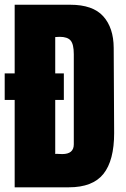

<svg xmlns="http://www.w3.org/2000/svg" viewBox="-20 -798 538 818"><path d="M42.5 0V-372.1H0V-485.4H42.5V-777.8H279.3Q375.5 -777.8 419.7 -728.8Q463.9 -679.7 464.4 -594.2L466.3 -231Q466.3 -114.3 420.7 -57.1Q375 0 273.4 0ZM215.3 -640.1V-485.4H252V-372.1H215.3V-142.1Q216.8 -142.6 221.2 -142.6Q224.1 -142.6 232.2 -142.1Q240.2 -141.6 245.1 -141.6Q294.4 -141.6 294.4 -183.1V-566.9Q294.4 -609.4 281 -625.2Q267.6 -641.1 234.4 -641.1Q229 -641.1 215.3 -640.1Z"/></svg>

Font: Anton
Style: Regular
Weight: 400
Foundry: vernon adams
Version: Version 1.000